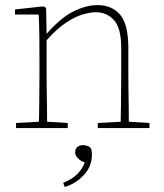

<svg xmlns="http://www.w3.org/2000/svg" viewBox="-20 -503 644 754"><path d="M43 0V-20L133 -25Q134 -51 134 -84.5Q134 -118 134.5 -151Q135 -184 135 -210V-259Q135 -312 134.5 -360Q134 -408 132 -446H39V-466L151 -478L161 -472L163 -370Q218 -433 268 -458Q318 -483 363 -483Q419 -483 451.5 -445.5Q484 -408 484 -314V-210Q484 -183 484.5 -149.5Q485 -116 485.5 -83.5Q486 -51 486 -25L567 -20V0H364V-20L454 -25Q455 -51 455 -83.5Q455 -116 455.5 -149.5Q456 -183 456 -210V-315Q456 -392 428 -423.5Q400 -455 356 -455Q335 -455 305.5 -446.5Q276 -438 240 -414.5Q204 -391 163 -345V-210Q163 -184 163.5 -150.5Q164 -117 164.5 -84Q165 -51 165 -25L246 -20V0ZM341 104Q341 150 309 184.5Q277 219 234 231L228 215Q262 202 283 181Q304 160 313 135Q296 129 285.5 118Q275 107 275 96Q275 81 284 74Q293 67 306 67Q314 67 322 69.5Q330 72 336 78Q341 88 341 104Z"/></svg>

Font: Source Serif Pro ExtraLight
Style: Regular
Weight: 200
Designer: Frank Grießhammer
Foundry: Adobe Systems Incorporated
Version: Version 3.001;hotconv 1.0.111;makeotfexe 2.5.65597